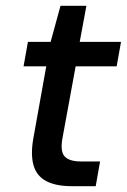

<svg xmlns="http://www.w3.org/2000/svg" viewBox="-20 -640 436 660"><path d="M227 0Q172 0 139 -17.5Q106 -35 95.5 -71Q85 -107 94 -161L139 -412H61L76 -496H154L188 -620H277L254 -496H396L381 -412H240L194 -161Q187 -118 203 -101.5Q219 -85 258 -85H324L309 0Z"/></svg>

Font: DM Sans 24pt Medium
Style: Italic
Weight: 500
Italic angle: -10°
Designer: Colophon Foundry, Jonny Pinhorn
Foundry: Colophon Foundry
Version: Version 4.004;gftools[0.9.30]